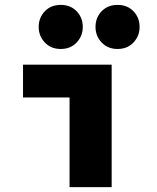

<svg xmlns="http://www.w3.org/2000/svg" viewBox="-20 -764 640 784"><path d="M264 0V-366H74V-500H436V0ZM228 -564Q188 -564 163 -590.5Q138 -617 138 -654Q138 -692 163 -718Q188 -744 228 -744Q268 -744 293 -718Q318 -692 318 -654Q318 -617 293 -590.5Q268 -564 228 -564ZM460 -564Q420 -564 395 -590.5Q370 -617 370 -654Q370 -692 395 -718Q420 -744 460 -744Q500 -744 525 -718Q550 -692 550 -654Q550 -617 525 -590.5Q500 -564 460 -564Z"/></svg>

Font: Source Code Pro ExtraLight Black
Style: Regular
Weight: 900
Monospace: yes
Version: Version 1.018;hotconv 1.0.116;makeotfexe 2.5.65601